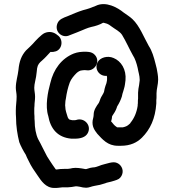

<svg xmlns="http://www.w3.org/2000/svg" viewBox="-20 -708 859 947"><path d="M62 -232C62 -206 58 -190 58 -162C58 -149 58 -139 59 -130C59 -85 66 -43 75 -7C82 12 96 38 107 55L113 69L122 87C133 111 150 136 165 157C183 184 206 219 247 219C259 220 276 217 287 216H314C325 216 342 213 353 211H359L373 213C384 216 395 218 405 218C419 218 432 211 445 209C465 206 482 202 499 196C507 192 518 191 528 188L545 183C561 178 571 174 579 160C593 135 581 109 562 98C548 90 536 92 521 95C505 100 482 104 467 111L455 115C453 116 450 116 447 117C431 118 419 121 405 126H402C401 126 399 126 396 125C380 122 356 118 338 121C333 122 321 125 314 125H297C282 125 272 126 259 128H256L254 126C243 110 236 101 226 85L212 63C196 34 184 6 168 -22C157 -45 151 -78 151 -111C150 -118 150 -126 150 -135C149 -142 149 -151 149 -162C149 -172 149 -180 150 -185C150 -202 153 -213 153 -231C153 -247 149 -261 149 -275C149 -284 151 -297 153 -305L158 -330C159 -337 160 -345 161 -353L163 -371C166 -390 175 -399 188 -410C204 -424 213 -435 229 -452C238 -451 247 -452 256 -455C289 -467 293 -516 263 -535C246 -550 223 -555 200 -545C184 -538 155 -507 142 -492L127 -477C120 -470 113 -464 108 -459C86 -434 75 -406 71 -363C68 -335 58 -306 58 -275C58 -262 62 -247 62 -232ZM507 -334C507 -332 507 -330 508 -328V-319C508 -315 508 -311 507 -308L505 -298C504 -296 501 -286 500 -284L496 -270C495 -266 494 -261 493 -255C490 -246 483 -237 479 -229C474 -220 472 -209 467 -200C456 -185 442 -165 442 -143C442 -133 439 -124 437 -114C433 -84 446 -66 460 -48C485 -21 511 11 561 11H577C623 11 656 -5 680 -29C721 -70 746 -123 751 -198V-214C752 -221 752 -227 752 -234V-248C752 -268 760 -292 760 -315C760 -336 756 -352 753 -370L747 -394C739 -426 730 -457 714 -481C689 -525 669 -580 633 -614C619 -627 605 -635 590 -646C561 -670 502 -704 452 -679C434 -671 411 -663 390 -658C364 -650 337 -638 313 -628C292 -620 271 -613 263 -592C247 -551 288 -517 323 -534C336 -539 347 -543 359 -548C376 -554 398 -565 416 -571L430 -575C450 -579 472 -586 489 -596C491 -595 493 -595 494 -595C498 -594 503 -592 508 -591L518 -586C523 -583 527 -580 532 -576C549 -563 570 -554 582 -536C601 -505 617 -468 635 -436C646 -420 654 -395 659 -373C662 -354 669 -335 669 -315C669 -312 669 -309 668 -304L666 -288C663 -274 662 -266 661 -251V-222C660 -216 660 -208 660 -199C659 -193 659 -189 659 -186C654 -153 642 -125 624 -103C623 -100 621 -98 618 -96C609 -87 600 -83 586 -80H558C557 -80 556 -81 555 -82C545 -88 538 -97 531 -106L528 -109C531 -117 532 -126 533 -135C542 -148 551 -162 556 -177C556 -179 557 -182 559 -185C568 -199 576 -216 581 -232C583 -242 585 -250 588 -258L592 -272C596 -284 597 -298 599 -312C604 -366 577 -407 540 -422C510 -435 474 -424 462 -402C443 -367 471 -330 507 -334ZM448 -437C440 -446 429 -451 416 -452L404 -453C379 -453 363 -451 344 -444C284 -420 244 -367 228 -298C216 -255 202 -185 218 -136C229 -73 264 -30 332 -24H349C377 -24 401 -31 412 -50C433 -86 400 -126 362 -118C358 -117 353 -115 349 -115H336C334 -116 331 -116 328 -117C320 -117 315 -126 313 -133C309 -148 302 -163 302 -182C301 -185 301 -191 302 -199C302 -206 303 -214 305 -222C309 -251 315 -276 324 -301C331 -319 345 -335 358 -348C364 -353 374 -361 385 -361C390 -362 395 -362 400 -362L412 -361C448 -359 477 -405 448 -437Z"/></svg>

Font: Dictator
Style: Regular
Weight: 500
Version: Version MIL.1277